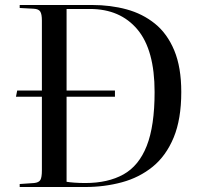

<svg xmlns="http://www.w3.org/2000/svg" viewBox="-20 -750 800 770"><path d="M349 -730Q423 -730 487.5 -712.5Q552 -695 601.5 -655Q651 -615 679 -547.5Q707 -480 707 -381Q707 -272 676.5 -198.5Q646 -125 592.5 -81.5Q539 -38 469 -19Q399 0 321 0H59V-12L117 -16Q136 -18 142 -28.5Q148 -39 148 -67V-362H44L49 -387H148V-668Q148 -693 141.5 -703.5Q135 -714 115 -715L59 -718V-730ZM322 -16Q413 -16 475 -50.5Q537 -85 568.5 -165Q600 -245 600 -381Q600 -550 531 -632Q462 -714 341 -714H247V-387H441V-362H247V-21Q258 -19 278.5 -17.5Q299 -16 322 -16Z"/></svg>

Font: Literata 72pt
Style: Regular
Weight: 400
Designer: Latin by Veronika Burian and Jose Scaglione. Greek by Irene Vlachou. Cyrillic by Vera Evstafieva.
Foundry: TypeTogether
Version: Version 3.002